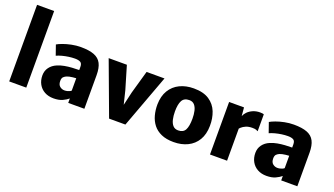

<svg xmlns="http://www.w3.org/2000/svg" viewBox="-70 -1358 3329 1913"><g transform="rotate(20 1595.0 -402.0)"><path d="M67 0V-812H248V0Z M864 0H693V-47Q670 -27 632.2 -9.5Q594.5 8 538 8Q483 8 442.2 -14.8Q401.5 -37.5 379.2 -77.8Q357 -118 357 -170Q357 -219 383.8 -255.2Q410.5 -291.5 457 -311Q490.5 -325.5 530 -332.8Q569.5 -340 609.2 -342.5Q649 -345 684 -345V-378Q684 -415 663.8 -426.5Q643.5 -438 606 -438Q574 -438 539.2 -433Q504.5 -428 472 -419.2Q439.5 -410.5 415 -399L378 -505Q398.5 -517.5 437.2 -531.8Q476 -546 524.5 -556Q573 -566 623 -566Q710.5 -566 763.5 -545.5Q816.5 -525 840.2 -479Q864 -433 864 -356ZM647.5 -255Q629 -253 612.5 -249.2Q596 -245.5 586 -241Q570.5 -234.5 556.8 -221.8Q543 -209 543 -179Q543 -139.5 564.8 -121.8Q586.5 -104 614 -104Q628.5 -104 642.8 -107.5Q657 -111 668 -116.2Q679 -121.5 684 -127V-258Q666.5 -257.5 647.5 -255Z M1129 8 919 -557H1112L1184 -314L1219 -171L1252 -314L1321 -557H1511L1302 8Z M1811 8Q1734 8 1680.2 -15.8Q1626.5 -39.5 1594 -81Q1561.5 -122.5 1547 -176.2Q1532.5 -230 1533 -290Q1534.5 -379 1571.5 -440Q1608.5 -501 1673 -532.5Q1737.5 -564 1821 -564Q1924 -564 1985.2 -523Q2046.5 -482 2073 -414.5Q2099.5 -347 2098 -267Q2097 -177.5 2060.2 -116.2Q2023.5 -55 1959 -23.5Q1894.5 8 1811 8ZM1815 -117Q1868.5 -117 1889.2 -156.2Q1910 -195.5 1910 -275Q1910 -320 1901.5 -357.2Q1893 -394.5 1873 -416.8Q1853 -439 1818 -439Q1763.5 -439 1742.2 -399.5Q1721 -360 1721 -284Q1721 -238 1729.8 -200Q1738.5 -162 1759 -139.5Q1779.5 -117 1815 -117Z M2196 0V-557H2354L2362 -467.5Q2372.5 -493 2392.5 -513.5Q2416.5 -537.5 2449.8 -551.2Q2483 -565 2522 -565Q2534 -565 2546 -563.5Q2558 -562 2563 -559V-380Q2556.5 -384.5 2542.5 -389.2Q2528.5 -394 2503 -394Q2463 -394 2435.8 -382.2Q2408.5 -370.5 2391.5 -355Q2383.5 -347 2377 -340.5V0Z M3122 0H2951V-47Q2928 -27 2890.2 -9.5Q2852.5 8 2796 8Q2741 8 2700.2 -14.8Q2659.5 -37.5 2637.2 -77.8Q2615 -118 2615 -170Q2615 -219 2641.8 -255.2Q2668.5 -291.5 2715 -311Q2748.5 -325.5 2788 -332.8Q2827.5 -340 2867.2 -342.5Q2907 -345 2942 -345V-378Q2942 -415 2921.8 -426.5Q2901.5 -438 2864 -438Q2832 -438 2797.2 -433Q2762.5 -428 2730 -419.2Q2697.5 -410.5 2673 -399L2636 -505Q2656.5 -517.5 2695.2 -531.8Q2734 -546 2782.5 -556Q2831 -566 2881 -566Q2968.5 -566 3021.5 -545.5Q3074.5 -525 3098.2 -479Q3122 -433 3122 -356ZM2905.5 -255Q2887 -253 2870.5 -249.2Q2854 -245.5 2844 -241Q2828.5 -234.5 2814.8 -221.8Q2801 -209 2801 -179Q2801 -139.5 2822.8 -121.8Q2844.5 -104 2872 -104Q2886.5 -104 2900.8 -107.5Q2915 -111 2926 -116.2Q2937 -121.5 2942 -127V-258Q2924.5 -257.5 2905.5 -255Z"/></g></svg>

Font: Koeln Type Sans ExtraBold
Style: Regular
Weight: 800
Designer: Eben Sorkin
Foundry: Eben Sorkin
Version: Version 2.001